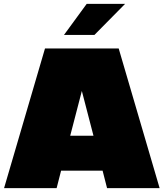

<svg xmlns="http://www.w3.org/2000/svg" viewBox="-20 -970 844 990"><path d="M592 -720 803 0H532L509 -90H295L272 0H1L212 -720ZM402 -501 342 -270H462ZM625 -950 467 -790H310L427 -950Z"/></svg>

Font: Metropolitano Black
Style: Regular
Weight: 900
Designer: Fonts by Alex Slobzheninov & Chris M. Simpson / Changes by Cristiano Sobral
Foundry: Fonts by Alex Slobzheninov & Chris M. Simpson / Changes by Cristiano Sobral
Version: Version 1.00;August 30, 2020;FontCreator 13.0.0.2681 64-bit